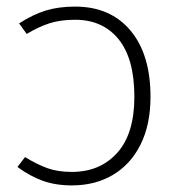

<svg xmlns="http://www.w3.org/2000/svg" viewBox="-20 -552 544 583"><path d="M437 -258Q437 -174 407 -113.5Q377 -53 323 -21Q269 11 198 11Q149 11 110 -3Q71 -17 33 -45L56 -75Q94 -52 125 -41Q156 -30 198 -30Q284 -30 336 -88Q388 -146 388 -258Q388 -374 340 -433Q292 -492 208 -492Q164 -492 131 -481.5Q98 -471 61 -449L38 -481Q80 -508 119 -520Q158 -532 208 -532Q315 -532 376 -459.5Q437 -387 437 -258Z"/></svg>

Font: FiraGO ExtraLight
Style: Regular
Weight: 200
Designer: bBox Type
Foundry: bBox Type GmbH
Version: Version 1.001